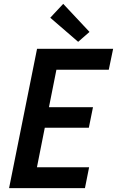

<svg xmlns="http://www.w3.org/2000/svg" viewBox="-20 -972 604 992"><path d="M171.4 -719.7H564.5L542 -611.8H271.5L232.9 -418H460.4L439 -312H211.4L170.9 -107.9H440.4L418.9 0H26.9ZM239.7 -880.4 306.6 -952.1 442.4 -807.1 383.8 -755.9Z"/></svg>

Font: Reddit Sans Vanilla SemiBold
Style: Italic
Weight: 600
Italic angle: -11.25°
Designer: Stephen Hutchings
Version: Version 1.013